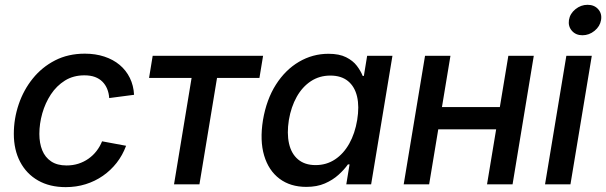

<svg xmlns="http://www.w3.org/2000/svg" viewBox="-20 -768 2525 800"><path d="M253.9 11.7Q187 11.7 138.7 -15.9Q90.3 -43.5 64 -93.5Q37.6 -143.6 37.6 -210.4Q37.6 -273.4 57.9 -333.3Q78.1 -393.1 116.5 -440.7Q154.8 -488.3 209.5 -516.4Q264.2 -544.4 333.5 -544.4Q377.9 -544.4 414.8 -532.2Q451.7 -520 478.5 -497.6Q505.4 -475.1 521 -443.4Q536.6 -411.6 538.6 -373L435.1 -359.4Q433.6 -380.4 426.5 -397.7Q419.4 -415 406.7 -427.7Q394 -440.4 375.5 -447.3Q356.9 -454.1 331.5 -454.1Q285.6 -454.1 250.7 -432.4Q215.8 -410.6 192.1 -374.8Q168.5 -338.9 156.2 -295.7Q144 -252.4 144 -210Q144 -171.4 156 -141.8Q168 -112.3 193.1 -95.5Q218.3 -78.6 257.3 -78.6Q283.7 -78.6 306.6 -85.9Q329.6 -93.3 348.6 -106.7Q367.7 -120.1 382.1 -138.7Q396.5 -157.2 405.3 -179.2L505.4 -160.6Q490.7 -121.1 466.1 -89.6Q441.4 -58.1 408.7 -35.4Q376 -12.7 336.9 -0.5Q297.9 11.7 253.9 11.7Z M705.1 0 778.3 -443.4H601.1L616.2 -535.6H1076.2L1061 -443.4H884.3L811 0Z M1256.3 10.7Q1189.9 10.7 1144.5 -23.4Q1099.1 -57.6 1080.6 -119.9Q1062 -182.1 1075.7 -267.6Q1090.3 -353.5 1129.6 -415.3Q1168.9 -477.1 1225.8 -510.5Q1282.7 -543.9 1348.6 -543.9Q1393.6 -543.9 1422.1 -529.5Q1450.7 -515.1 1466.8 -493.9Q1482.9 -472.7 1491.2 -451.7H1496.1L1509.8 -535.6H1615.2L1526.4 0H1422.9L1436.5 -83H1429.7Q1414.1 -61 1390.4 -39.6Q1366.7 -18.1 1333.7 -3.7Q1300.8 10.7 1256.3 10.7ZM1294.9 -80.1Q1340.3 -80.1 1376 -103.8Q1411.6 -127.4 1435.3 -169.7Q1459 -211.9 1468.3 -268.1Q1477.5 -324.2 1467.8 -365.7Q1458 -407.2 1429.9 -430.2Q1401.9 -453.1 1356.4 -453.1Q1311 -453.1 1275.4 -429.7Q1239.7 -406.2 1216.3 -364.5Q1192.9 -322.8 1183.6 -268.1Q1174.8 -212.4 1184.3 -169.9Q1193.8 -127.4 1221.9 -103.8Q1250 -80.1 1294.9 -80.1Z M2089.4 -321.8 2073.7 -229H1778.8L1793.9 -321.8ZM1856.9 -535.6 1768.1 0H1662.1L1751 -535.6ZM2204.1 -535.6 2115.7 0H2009.3L2098.1 -535.6Z M2251 0 2339.8 -535.6H2445.8L2356.9 0ZM2406.7 -621.1Q2379.4 -621.1 2363 -639.6Q2346.7 -658.2 2350.6 -684.6Q2355 -711.4 2377.7 -729.7Q2400.4 -748 2428.2 -748Q2456.1 -748 2472.4 -729.7Q2488.8 -711.4 2484.4 -684.6Q2480 -658.2 2457.3 -639.6Q2434.6 -621.1 2406.7 -621.1Z"/></svg>

Font: Inter 20pt Medium
Style: Italic
Weight: 500
Italic angle: -9.3988°
Version: Version 4.001;git-66647c0bb